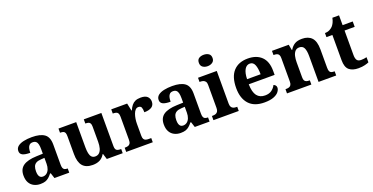

<svg xmlns="http://www.w3.org/2000/svg" viewBox="-27 -1520 4430 2281"><g transform="rotate(-20 2188.0 -380.0)"><path d="M201 10Q158 10 122 -8Q86 -26 65.5 -62Q45 -98 45 -153Q45 -235 100.5 -273.5Q156 -312 269 -316L350 -319V-374Q350 -411 344.5 -436Q339 -461 324 -474.5Q309 -488 282 -488Q257 -488 242 -475Q227 -462 220.5 -438Q214 -414 214 -380Q150 -380 118.5 -395.5Q87 -411 87 -447Q87 -484 115 -506.5Q143 -529 190 -539Q237 -549 293 -549Q399 -549 451.5 -511Q504 -473 504 -379V-124Q504 -97 510 -81.5Q516 -66 529.5 -59.5Q543 -53 565 -53H568V0H381L359 -68H350Q329 -41 309 -24Q289 -7 264.5 1.5Q240 10 201 10ZM258 -63Q286 -63 307 -79Q328 -95 339.5 -124Q351 -153 351 -191V-266L306 -263Q267 -261 244 -247.5Q221 -234 211.5 -209.5Q202 -185 202 -149Q202 -121 208 -102Q214 -83 226.5 -73Q239 -63 258 -63Z M864 10Q778 10 737 -38.5Q696 -87 696 -188V-412Q696 -441 690 -456Q684 -471 669.5 -477Q655 -483 631 -483H627V-536H851V-217Q851 -174 857.5 -142Q864 -110 880.5 -92.5Q897 -75 925 -75Q957 -75 977 -94Q997 -113 1006.5 -147Q1016 -181 1016 -227V-419Q1016 -448 1007.5 -461.5Q999 -475 984.5 -479Q970 -483 950 -483H947V-536H1169V-116Q1169 -88 1177.5 -74.5Q1186 -61 1201.5 -57Q1217 -53 1236 -53H1244V0H1043L1021 -71H1016Q991 -28 953.5 -9Q916 10 864 10Z M1288 0V-53H1292Q1315 -53 1332 -58Q1349 -63 1358.5 -78.5Q1368 -94 1368 -125V-415Q1368 -445 1359.5 -459.5Q1351 -474 1335 -478.5Q1319 -483 1297 -483H1294V-536H1495L1515 -441H1520Q1535 -476 1554.5 -500Q1574 -524 1601 -536Q1628 -548 1669 -548Q1727 -548 1753 -523Q1779 -498 1779 -459Q1779 -413 1745.5 -391Q1712 -369 1652 -369Q1652 -410 1643 -431Q1634 -452 1605 -452Q1583 -452 1567.5 -435.5Q1552 -419 1542 -391.5Q1532 -364 1527 -333Q1522 -302 1522 -273V-120Q1522 -91 1531 -76.5Q1540 -62 1556 -57.5Q1572 -53 1592 -53H1624V0Z M1975 10Q1932 10 1896 -8Q1860 -26 1839.5 -62Q1819 -98 1819 -153Q1819 -235 1874.5 -273.5Q1930 -312 2043 -316L2124 -319V-374Q2124 -411 2118.5 -436Q2113 -461 2098 -474.5Q2083 -488 2056 -488Q2031 -488 2016 -475Q2001 -462 1994.5 -438Q1988 -414 1988 -380Q1924 -380 1892.5 -395.5Q1861 -411 1861 -447Q1861 -484 1889 -506.5Q1917 -529 1964 -539Q2011 -549 2067 -549Q2173 -549 2225.5 -511Q2278 -473 2278 -379V-124Q2278 -97 2284 -81.5Q2290 -66 2303.5 -59.5Q2317 -53 2339 -53H2342V0H2155L2133 -68H2124Q2103 -41 2083 -24Q2063 -7 2038.5 1.5Q2014 10 1975 10ZM2032 -63Q2060 -63 2081 -79Q2102 -95 2113.5 -124Q2125 -153 2125 -191V-266L2080 -263Q2041 -261 2018 -247.5Q1995 -234 1985.5 -209.5Q1976 -185 1976 -149Q1976 -121 1982 -102Q1988 -83 2000.5 -73Q2013 -63 2032 -63Z M2391 0V-53H2404Q2424 -53 2440 -59Q2456 -65 2465.5 -80.5Q2475 -96 2475 -124V-416Q2475 -443 2465 -457Q2455 -471 2439 -477Q2423 -483 2404 -483H2391V-536H2628V-124Q2628 -96 2637.5 -80.5Q2647 -65 2663 -59Q2679 -53 2699 -53H2711V0ZM2547 -626Q2510 -626 2485.5 -644Q2461 -662 2461 -698Q2461 -737 2485.5 -753.5Q2510 -770 2547 -770Q2582 -770 2608 -753.5Q2634 -737 2634 -698Q2634 -662 2608 -644Q2582 -626 2547 -626Z M3035 10Q2906 10 2840.5 -62.5Q2775 -135 2775 -265Q2775 -406 2840 -477.5Q2905 -549 3023 -549Q3133 -549 3195.5 -488Q3258 -427 3258 -308V-257H2931Q2933 -157 2968 -111.5Q3003 -66 3070 -66Q3122 -66 3154.5 -90Q3187 -114 3204 -149Q3218 -144 3228 -133Q3238 -122 3238 -104Q3238 -79 3217.5 -52Q3197 -25 3152 -7.5Q3107 10 3035 10ZM3104 -321Q3104 -397 3086 -440.5Q3068 -484 3026 -484Q2984 -484 2959.5 -442Q2935 -400 2933 -321Z M3321 0V-53H3326Q3349 -53 3365.5 -58Q3382 -63 3391.5 -78Q3401 -93 3401 -122V-418Q3401 -446 3392 -460Q3383 -474 3367.5 -478.5Q3352 -483 3330 -483H3326V-536H3538L3551 -465H3556Q3580 -506 3615 -527.5Q3650 -549 3709 -549Q3788 -549 3830.5 -503.5Q3873 -458 3873 -356V-124Q3873 -94 3880 -78.5Q3887 -63 3902 -58Q3917 -53 3939 -53H3943V0H3720V-328Q3720 -393 3703.5 -428.5Q3687 -464 3643 -464Q3610 -464 3590.5 -442Q3571 -420 3563 -385Q3555 -350 3555 -309V-119Q3555 -91 3563 -77Q3571 -63 3587 -58Q3603 -53 3625 -53H3629V0Z M4223 10Q4147 10 4106 -25.5Q4065 -61 4065 -148V-468H3990V-519Q4023 -519 4048.5 -532Q4074 -545 4089 -561Q4104 -577 4116 -601.5Q4128 -626 4135 -660H4219V-536H4347V-468H4219V-159Q4219 -114 4234 -93Q4249 -72 4285 -72Q4304 -72 4322 -74.5Q4340 -77 4356 -81V-16Q4340 -8 4305 1Q4270 10 4223 10Z"/></g></svg>

Font: Noto Rashi Hebrew
Style: Bold
Weight: 700
Version: Version 1.006